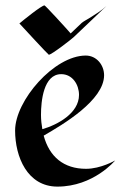

<svg xmlns="http://www.w3.org/2000/svg" viewBox="-20 -685 467 712"><path d="M407 -90C407 -90 354 -59 299 -59C216 -59 163 -104 142 -182C213 -223 366 -313 366 -406C366 -444 338 -479 298 -479C181 -479 36 -312 36 -201C36 -104 81 7 193 7C327 7 407 -90 407 -90ZM273 -333C273 -265 193 -222 137 -206C134 -223 132 -241 132 -259C132 -309 141 -410 207 -410C249 -410 273 -371 273 -333ZM375 -663C356 -645 332 -631 310 -617C302 -612 290 -606 283 -600L242 -561C234 -571 148 -665 145 -665C134 -665 65 -609 52 -598C61 -588 159 -482 161 -482C171 -482 242 -537 253 -547Z"/></svg>

Font: Fondamento
Style: Regular
Weight: 400
Designer: Astigmatic (AOETI)
Foundry: Astigmatic (AOETI)
Version: Version 1.001